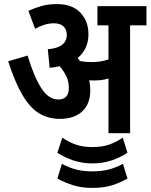

<svg xmlns="http://www.w3.org/2000/svg" viewBox="-20 -652 737 940"><path d="M422 -210Q422 -143 382.5 -106.5Q343 -70 273 -70Q217 -70 172.5 -96.5Q128 -123 91 -185Q54 -247 20 -352L115 -380Q147 -275 182.5 -220Q218 -165 265 -165Q317 -165 317 -221Q317 -253 304.5 -279Q292 -305 272 -328Q249 -322 223 -320L214 -411Q262 -415 284.5 -433Q307 -451 307 -481Q307 -509 290 -523.5Q273 -538 244 -538Q221 -538 198 -531Q175 -524 152 -511L119 -599Q150 -613 183 -622.5Q216 -632 259 -632Q333 -632 373 -590.5Q413 -549 413 -484Q413 -447 399 -417.5Q385 -388 360 -368Q366 -361 372 -353Q398 -348 427 -348Q451 -348 470.5 -351Q490 -354 511 -361V-528H457V-622H697V-528H617V0H511V-268Q493 -262 475.5 -260Q458 -258 439 -258Q429 -258 417 -259Q422 -235 422 -210ZM432 148Q384 148 341 134Q298 120 261 96L285 22Q317 44 351.5 56Q386 68 432 68Q478 68 512.5 56.5Q547 45 581 22L604 96Q567 120 524.5 134Q482 148 432 148ZM432 268Q378 268 336.5 254.5Q295 241 261 222L283 150Q318 169 353 178Q388 187 432 187Q475 187 510 178.5Q545 170 582 150L604 222Q568 243 527.5 255.5Q487 268 432 268Z"/></svg>

Font: Noto Sans Condensed SemiBold
Style: Italic
Weight: 600
Width: 3
Italic angle: -12°
Designer: Monotype Design Team
Foundry: Monotype Imaging Inc.
Version: Version 2.013; ttfautohint (v1.8.4.7-5d5b)